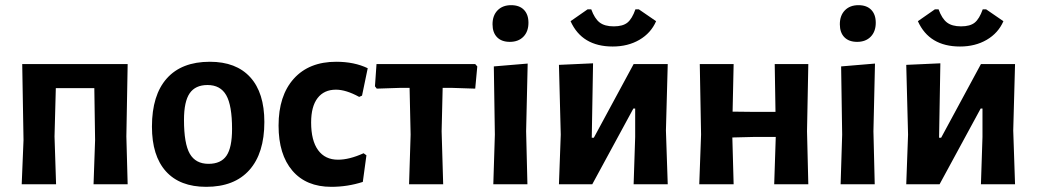

<svg xmlns="http://www.w3.org/2000/svg" viewBox="-20 -713 4012 743"><path d="M64 0 71 -171 66 -465H474L469 -185L474 0H342L348 -171L345 -372H196L191 -185L197 0Z M792 -474Q894 -474 948.5 -414Q1003 -354 1003 -241Q1003 -120 945 -55Q887 10 778 10Q676 10 622 -50Q568 -110 568 -223Q568 -345 625.5 -409.5Q683 -474 792 -474ZM783 -384Q736 -384 714 -352Q692 -320 692 -249Q692 -157 714.5 -118Q737 -79 787 -79Q835 -79 856.5 -110.5Q878 -142 878 -214Q878 -305 855.5 -344.5Q833 -384 783 -384Z M1281 -474Q1351 -474 1403 -449L1381 -343L1370 -338Q1319 -366 1280 -366Q1234 -366 1209 -333.5Q1184 -301 1184 -239Q1184 -169 1211 -132Q1238 -95 1288 -95Q1332 -95 1387 -120L1398 -112L1384 -9Q1325 10 1262 10Q1165 10 1111.5 -52.5Q1058 -115 1058 -227Q1058 -343 1117 -408.5Q1176 -474 1281 -474Z M1563 0 1569 -192 1565 -373H1530L1438 -370L1431 -379L1437 -465H1819L1827 -456L1819 -370L1727 -373H1693L1689 -205L1695 0Z M1958 -693Q1990 -693 2007.5 -675Q2025 -657 2025 -625Q2025 -591 2005.5 -571Q1986 -551 1953 -551Q1921 -551 1903.5 -569Q1886 -587 1886 -619Q1886 -653 1905.5 -673Q1925 -693 1958 -693ZM1889 0 1895 -192 1891 -456 2022 -467 2016 -205 2021 0Z M2452 -677 2519 -631Q2499 -585 2454.5 -559Q2410 -533 2351 -533Q2232 -533 2188 -631L2254 -677H2268Q2281 -641 2300.5 -626Q2320 -611 2355 -611Q2390 -611 2408 -625.5Q2426 -640 2439 -677ZM2143 0 2150 -192 2143 -462 2275 -468 2270 -180H2278L2432 -465H2564L2557 -208L2564 0H2432L2438 -183V-293H2431L2272 0Z M2686 0 2693 -192 2688 -465H2819L2815 -281L2901 -280H2981L2978 -465H3108L3103 -205L3108 0H2976L2982 -183H2895L2814 -181L2819 0Z M3302 -693Q3334 -693 3351.5 -675Q3369 -657 3369 -625Q3369 -591 3349.5 -571Q3330 -551 3297 -551Q3265 -551 3247.5 -569Q3230 -587 3230 -619Q3230 -653 3249.5 -673Q3269 -693 3302 -693ZM3233 0 3239 -192 3235 -456 3366 -467 3360 -205 3365 0Z M3796 -677 3863 -631Q3843 -585 3798.5 -559Q3754 -533 3695 -533Q3576 -533 3532 -631L3598 -677H3612Q3625 -641 3644.5 -626Q3664 -611 3699 -611Q3734 -611 3752 -625.5Q3770 -640 3783 -677ZM3487 0 3494 -192 3487 -462 3619 -468 3614 -180H3622L3776 -465H3908L3901 -208L3908 0H3776L3782 -183V-293H3775L3616 0Z"/></svg>

Font: Alegreya Sans
Style: Bold
Weight: 700
Designer: Juan Pablo del Peral
Foundry: Huerta Tipografica
Version: Version 2.007